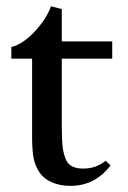

<svg xmlns="http://www.w3.org/2000/svg" viewBox="-20 -587 412 619"><path d="M207.5 12.2Q173.8 12.2 148.2 1.2Q122.6 -9.8 109.4 -28.3Q95.2 -47.9 89.4 -72.3Q83.5 -96.7 83.5 -147.5V-397.9H16.6V-435.5Q54.2 -444.8 92 -485.6Q129.9 -526.4 144.5 -566.9L179.2 -557.6V-453.6H341.8V-397.9H179.2V-182.6Q179.2 -131.8 182.4 -110.1Q185.5 -88.4 192.9 -71.8Q205.1 -43.5 248 -43.5Q289.6 -43.5 320.8 -68.8L336.4 -53.7Q286.1 12.2 207.5 12.2Z"/></svg>

Font: Elstob 6pt Medium
Style: Regular
Weight: 500
Designer: Peter S. Baker
Version: Version 1.015